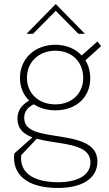

<svg xmlns="http://www.w3.org/2000/svg" viewBox="-20 -721 540 952"><path d="M267.5 211C384.5 211 463 165.5 463 80C463 -19.5 350 -32.5 236 -50.5C157.5 -63.5 100 -78 100 -137C100 -165.5 114.5 -187.5 147.5 -204C176.5 -185 213 -174 255 -174C356.5 -174 427.5 -237.5 427.5 -333C427.5 -366.5 419 -397 403.5 -422L481.5 -492.5L463 -515.5L385 -446C354 -479.5 308 -499 254.5 -499C154 -499 79 -431.5 79 -334.5C79 -289 95.5 -250.5 124.5 -222.5C86 -200 66.5 -172 66.5 -132.5C66.5 -82.5 96.5 -56.5 140.5 -40L51.5 39.5C49.5 49.5 49.5 56 49.5 60.5C49.5 157.5 130.5 211 267.5 211ZM84.5 63.5C84.5 58.5 84.5 55 85.5 48L162 -33C184 -27 208.5 -22.5 233.5 -18.5C328.5 -3.5 428.5 6 428.5 83.5C428.5 150.5 360.5 182.5 268.5 182.5C153.5 182.5 84.5 141.5 84.5 63.5ZM111.5 -553.5H144L256.5 -667.5L368.5 -553.5H401L256.5 -701ZM113.5 -335.5C113.5 -413.5 172.5 -469.5 255 -469.5C336.5 -469.5 392.5 -414.5 392.5 -334.5C392.5 -258.5 337.5 -203.5 254.5 -203.5C170 -203.5 113.5 -259 113.5 -335.5Z"/></svg>

Font: HK Grotesk ExtraLight
Style: Regular
Weight: 200
Designer: Alfredo Marco Pradil
Foundry: Hanken Design Co.
Version: Version 3.001;FEAKit 1.0